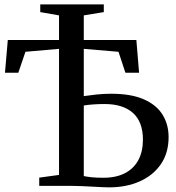

<svg xmlns="http://www.w3.org/2000/svg" viewBox="-20 -822 780 849"><path d="M461.5 6.5Q449.5 6.5 429.5 5.5Q409.5 4.5 386.2 3.2Q363 2 340.8 1Q318.5 0 302 0H153.5V-36.5L241 -48.5V-606L92.5 -593L61 -500.5H2L14.5 -645H241V-754L158 -768.5V-802.5H439V-768.5L350.5 -754V-645H583L595 -500.5H534.5L504 -593L350.5 -606V-397Q373 -400.5 405.5 -404Q438 -407.5 471.5 -407.5Q559 -407.5 615 -383.2Q671 -359 698.2 -315.8Q725.5 -272.5 725.5 -215.5Q725.5 -146 691.5 -96.2Q657.5 -46.5 598 -20Q538.5 6.5 461.5 6.5ZM437 -36Q493.5 -36 532.5 -56.2Q571.5 -76.5 591.8 -114.2Q612 -152 612 -204.5Q612 -283 568 -322.5Q524 -362 442.5 -362Q416 -362 391.8 -360.2Q367.5 -358.5 350.5 -355.5V-43.5Q364 -40.5 385 -38.2Q406 -36 437 -36Z"/></svg>

Font: Merriweather 72pt
Style: Regular
Weight: 400
Version: Version 2.100